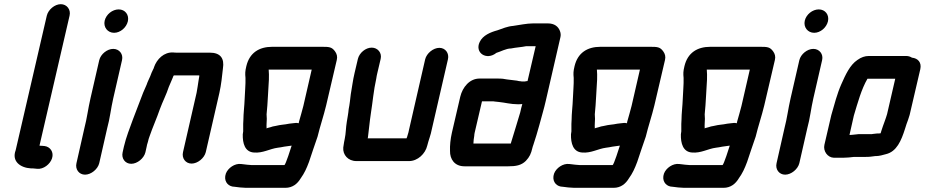

<svg xmlns="http://www.w3.org/2000/svg" viewBox="-20 -736 4427 919"><path d="M204 -661 55 -17C35 36 77 67 128 70C135 70 141 70 148 71L158 72C188 75 220 50 229 22C239 -8 220 -34 193 -37L182 -38C178 -38 174 -38 169 -39L313 -661C320 -690 300 -716 271 -716C242 -716 211 -690 204 -661Z M455 -448 413 -265C402 -218 396 -168 384 -123L346 45C339 74 358 100 387 100C416 100 448 74 455 45L493 -122C506 -168 511 -218 522 -265L564 -448C571 -477 551 -502 522 -502C493 -502 462 -477 455 -448ZM481 -637C474 -606 495 -579 526 -579C556 -579 585 -604 592 -634C599 -665 579 -691 548 -691C518 -691 488 -667 481 -637Z M676 -7 682 -34C683 -39 684 -46 688 -57C690 -67 693 -76 696 -84C710 -125 731 -172 745 -213C758 -249 777 -285 788 -320C793 -332 799 -345 803 -355L808 -367C808 -369 810 -372 812 -375H934C934 -374 933 -373 934 -372L930 -348C927 -331 925 -311 921 -292L856 -8C849 21 868 47 897 47C926 47 958 21 965 -8L1030 -291C1039 -331 1043 -372 1047 -408C1055 -457 1035 -484 984 -484H827C820 -484 814 -484 809 -485C765 -487 731 -454 717 -414C717 -412 716 -409 714 -406C707 -392 704 -385 699 -371C694 -359 686 -344 682 -331C676 -317 672 -308 665 -292C649 -248 632 -208 616 -164C601 -122 584 -81 573 -34L567 -7C560 22 579 48 608 48C637 48 669 22 676 -7Z M1317 -137 1298 -133C1290 -132 1282 -130 1274 -127L1259 -123C1258 -122 1257 -122 1255 -122L1256 -124C1256 -130 1255 -137 1256 -145L1257 -167C1257 -175 1256 -182 1256 -189C1262 -246 1263 -299 1267 -354C1268 -373 1267 -388 1266 -403H1472L1432 -229C1426 -203 1418 -180 1411 -153C1411 -151 1411 -149 1409 -146C1401 -149 1390 -147 1381 -146L1364 -144C1358 -143 1352 -142 1347 -141L1331 -139C1326 -139 1322 -137 1317 -137ZM1159 -419C1153 -394 1153 -384 1155 -363C1156 -331 1152 -295 1151 -262C1150 -230 1145 -192 1145 -163L1144 -143V-122V-107L1142 -93C1141 -50 1152 -9 1195 -6C1238 -2 1271 -24 1310 -29L1324 -31L1340 -34C1350 -36 1366 -37 1376 -39C1373 -30 1347 54 1341 54H1183C1176 54 1149 51 1143 50L1134 49C1104 45 1071 68 1061 95C1050 127 1067 152 1093 157L1103 158C1114 160 1144 163 1157 163H1346C1381 163 1404 143 1419 118C1437 93 1447 71 1459 39C1472 -2 1486 -40 1500 -82C1512 -132 1529 -181 1541 -231L1592 -449C1596 -465 1592 -479 1583 -491C1568 -511 1556 -512 1521 -512H1283C1220 -512 1174 -483 1159 -419Z M1693 -454 1677 -386C1669 -353 1665 -318 1659 -285C1657 -267 1653 -232 1649 -214C1648 -204 1647 -194 1645 -183L1640 -153C1635 -124 1636 -99 1630 -71L1627 -56C1625 -46 1624 -37 1623 -30C1620 5 1646 35 1686 35H1938C1979 35 2016 0 2025 -39C2031 -64 2042 -90 2047 -118L2124 -452C2131 -481 2112 -507 2083 -507C2054 -507 2022 -481 2015 -452L1938 -116C1936 -106 1934 -97 1931 -89C1930 -84 1928 -79 1926 -74H1740L1741 -78C1746 -115 1749 -153 1755 -192C1764 -248 1768 -302 1781 -360C1782 -369 1784 -377 1786 -386L1802 -454C1809 -483 1788 -508 1759 -508C1730 -508 1700 -483 1693 -454Z M2250 -86C2250 -91 2251 -96 2252 -101L2287 -251H2336C2340 -251 2344 -251 2348 -250L2367 -248C2397 -245 2425 -237 2458 -237C2465 -237 2473 -237 2480 -238C2476 -225 2473 -211 2470 -198C2454 -146 2441 -100 2426 -53L2425 -49H2246C2247 -62 2247 -72 2250 -86ZM2492 -346H2483C2479 -346 2475 -346 2472 -347C2467 -347 2462 -348 2454 -350C2438 -352 2421 -354 2405 -356L2387 -359C2378 -360 2369 -360 2360 -360H2275C2228 -360 2194 -319 2183 -273L2143 -101C2136 -70 2133 -40 2134 -14C2133 26 2156 60 2203 60H2413C2448 60 2475 56 2497 34C2515 15 2522 -1 2528 -27C2529 -32 2531 -37 2533 -43C2544 -77 2552 -102 2562 -139C2571 -174 2584 -216 2592 -252L2662 -556C2665 -567 2664 -578 2660 -588C2652 -609 2634 -624 2602 -624H2532C2500 -624 2466 -616 2436 -612C2409 -610 2384 -599 2361 -591C2328 -582 2291 -567 2276 -535C2251 -483 2309 -445 2356 -483C2377 -489 2402 -504 2426 -504C2450 -509 2475 -510 2499 -515H2544L2505 -348C2500 -348 2497 -347 2492 -346Z M2888 -137 2869 -133C2861 -132 2853 -130 2845 -127L2830 -123C2829 -122 2828 -122 2826 -122L2827 -124C2827 -130 2826 -137 2827 -145L2828 -167C2828 -175 2827 -182 2827 -189C2833 -246 2834 -299 2838 -354C2839 -373 2838 -388 2837 -403H3043L3003 -229C2997 -203 2989 -180 2982 -153C2982 -151 2982 -149 2980 -146C2972 -149 2961 -147 2952 -146L2935 -144C2929 -143 2923 -142 2918 -141L2902 -139C2897 -139 2893 -137 2888 -137ZM2730 -419C2724 -394 2724 -384 2726 -363C2727 -331 2723 -295 2722 -262C2721 -230 2716 -192 2716 -163L2715 -143V-122V-107L2713 -93C2712 -50 2723 -9 2766 -6C2809 -2 2842 -24 2881 -29L2895 -31L2911 -34C2921 -36 2937 -37 2947 -39C2944 -30 2918 54 2912 54H2754C2747 54 2720 51 2714 50L2705 49C2675 45 2642 68 2632 95C2621 127 2638 152 2664 157L2674 158C2685 160 2715 163 2728 163H2917C2952 163 2975 143 2990 118C3008 93 3018 71 3030 39C3043 -2 3057 -40 3071 -82C3083 -132 3100 -181 3112 -231L3163 -449C3167 -465 3163 -479 3154 -491C3139 -511 3127 -512 3092 -512H2854C2791 -512 2745 -483 2730 -419Z M3414 -137 3395 -133C3387 -132 3379 -130 3371 -127L3356 -123C3355 -122 3354 -122 3352 -122L3353 -124C3353 -130 3352 -137 3353 -145L3354 -167C3354 -175 3353 -182 3353 -189C3359 -246 3360 -299 3364 -354C3365 -373 3364 -388 3363 -403H3569L3529 -229C3523 -203 3515 -180 3508 -153C3508 -151 3508 -149 3506 -146C3498 -149 3487 -147 3478 -146L3461 -144C3455 -143 3449 -142 3444 -141L3428 -139C3423 -139 3419 -137 3414 -137ZM3256 -419C3250 -394 3250 -384 3252 -363C3253 -331 3249 -295 3248 -262C3247 -230 3242 -192 3242 -163L3241 -143V-122V-107L3239 -93C3238 -50 3249 -9 3292 -6C3335 -2 3368 -24 3407 -29L3421 -31L3437 -34C3447 -36 3463 -37 3473 -39C3470 -30 3444 54 3438 54H3280C3273 54 3246 51 3240 50L3231 49C3201 45 3168 68 3158 95C3147 127 3164 152 3190 157L3200 158C3211 160 3241 163 3254 163H3443C3478 163 3501 143 3516 118C3534 93 3544 71 3556 39C3569 -2 3583 -40 3597 -82C3609 -132 3626 -181 3638 -231L3689 -449C3693 -465 3689 -479 3680 -491C3665 -511 3653 -512 3618 -512H3380C3317 -512 3271 -483 3256 -419Z M3806 -448 3764 -265C3753 -218 3747 -168 3735 -123L3697 45C3690 74 3709 100 3738 100C3767 100 3799 74 3806 45L3844 -122C3857 -168 3862 -218 3873 -265L3915 -448C3922 -477 3902 -502 3873 -502C3844 -502 3813 -477 3806 -448ZM3832 -637C3825 -606 3846 -579 3877 -579C3907 -579 3936 -604 3943 -634C3950 -665 3930 -691 3899 -691C3869 -691 3839 -667 3832 -637Z M4046 -90 4067 -183C4086 -246 4103 -309 4132 -359H4265L4226 -190C4223 -182 4222 -177 4221 -174C4219 -169 4217 -162 4214 -154L4206 -132L4199 -111C4198 -107 4197 -103 4195 -98C4190 -97 4183 -97 4177 -97L4159 -95C4155 -94 4152 -94 4149 -94H4090C4076 -93 4060 -90 4046 -90ZM3971 19H4017C4031 19 4054 17 4068 15H4124C4131 15 4138 15 4146 14L4162 12C4167 11 4171 11 4174 11C4187 11 4207 6 4220 2C4272 -10 4294 -63 4312 -120L4319 -142C4325 -159 4328 -165 4334 -186L4385 -405C4392 -437 4374 -457 4345 -460C4337 -465 4328 -468 4318 -468H4138C4120 -468 4102 -462 4084 -449C4048 -425 4027 -378 4007 -333C3987 -288 3974 -237 3959 -185L3926 -43C3919 -13 3941 18 3971 19Z"/></svg>

Font: Electronic
Style: ExHvIt
Weight: 900
Version: Version 1.011